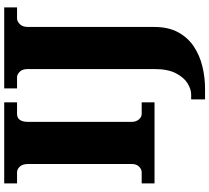

<svg xmlns="http://www.w3.org/2000/svg" viewBox="-61 -693 994 912"><g transform="rotate(-90 436.0 -237.0)"><path d="M21 0V-61H74Q88 -61 100.5 -73.5Q113 -86 113 -108V-600Q113 -627 100.5 -640Q88 -653 74 -653H21V-714H406V-653H351Q313 -653 313 -599V-110Q313 -88 324.5 -74.5Q336 -61 351 -61H406V0ZM420 240V174H444Q468 174 496 157Q524 140 544 101.5Q564 63 564 -1V-602Q564 -628 551 -640.5Q538 -653 526 -653H472V-714H857V-653H804Q791 -653 777.5 -640Q764 -627 764 -601V-2Q764 66 738.5 112.5Q713 159 670.5 187Q628 215 576 227.5Q524 240 470 240Z"/></g></svg>

Font: Noto Serif Tamil Black
Style: Italic
Weight: 900
Italic angle: -12°
Designer: Indian Type Foundry, Tom Grace, and the Monotype Design Team
Foundry: Monotype Imaging Inc.
Version: Version 2.003; ttfautohint (v1.8.4.7-5d5b)